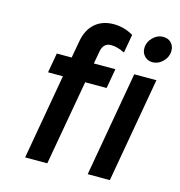

<svg xmlns="http://www.w3.org/2000/svg" viewBox="-106 -810 846 904"><g transform="rotate(15 316.5 -358.0)"><path d="M97.5 0 170.5 -415H98L115 -511H187.5L202.5 -594.5Q212.5 -651.5 248.2 -682.8Q284 -714 339.5 -714Q363.5 -714 387.8 -707.5Q412 -701 435 -687.5L419 -597.5Q399.5 -607 383.5 -611.2Q367.5 -615.5 352 -615.5Q333.5 -615.5 322 -604.8Q310.5 -594 306.5 -571.5L295.5 -511H400.5L383.5 -415H279L205.5 0ZM402.5 0 492.5 -511H600.5L510.5 0ZM559.5 -588Q537 -588 521.8 -603.5Q506.5 -619 506.5 -641.5Q506.5 -671.5 528.5 -694Q550.5 -716.5 580 -716.5Q603.5 -716.5 618.2 -701.5Q633 -686.5 633 -663Q633 -633 610.8 -610.5Q588.5 -588 559.5 -588Z"/></g></svg>

Font: Overpass SemiBold
Style: Italic
Weight: 600
Italic angle: -10°
Designer: Delve Withrington, Dave Bailey, Thomas Jockin
Foundry: Delve Fonts LLC
Version: Version 4.000